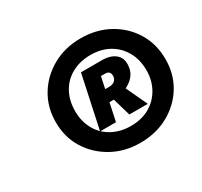

<svg xmlns="http://www.w3.org/2000/svg" viewBox="-110 -854 825 784"><g transform="rotate(-30 303.0 -462.0)"><path d="M347 -216Q274 -216 215.5 -248.5Q157 -281 123 -336Q89 -391 89 -461Q89 -532 123 -587.5Q157 -643 215.5 -675.5Q274 -708 347 -708Q422 -708 480.5 -675.5Q539 -643 572.5 -587.5Q606 -532 606 -461Q606 -391 572.5 -336Q539 -281 480.5 -248.5Q422 -216 347 -216ZM365 -339 331 -456 396 -459 452 -339ZM348 -295Q398 -295 435.5 -316Q473 -337 494.5 -375Q516 -413 516 -461Q516 -511 494.5 -549Q473 -587 435.5 -608Q398 -629 348 -629Q299 -629 260.5 -608Q222 -587 201 -549Q180 -511 180 -461Q180 -413 201 -375Q222 -337 260.5 -316Q299 -295 348 -295ZM227 -339 280 -587H379Q422 -587 445 -565Q468 -543 459 -500Q452 -467 416.5 -445Q381 -423 329 -423H253L265 -478H350Q364 -478 374 -484.5Q384 -491 386 -504Q388 -515 383 -524Q378 -533 362 -533H343L302 -339Z"/></g></svg>

Font: Ysabeau Office Black
Style: Italic
Weight: 900
Italic angle: -12°
Designer: Christian Thalmann (Catharsis Fonts)
Version: Version 2.001;gftools[0.9.30]; featfreeze: tnum,lnum,ss02